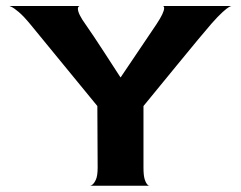

<svg xmlns="http://www.w3.org/2000/svg" viewBox="-20 -620 803 641"><path d="M753 -600Q751 -600 744.5 -596.5Q738 -593 723 -579.5Q708 -566 686 -541Q653 -503 570 -401.5Q487 -300 459 -266V-60Q459 -33 463.5 -20Q468 -7 473.5 -2.5Q479 2 479 0H280Q280 2 287 -2.5Q294 -7 300 -20Q306 -33 306 -60L305 -266L82 -538Q59 -566 43 -579.5Q27 -593 18.5 -597Q10 -601 10 -600H246Q245 -600 242.5 -598Q240 -596 240 -591Q240 -574 266 -538Q290 -504 329.5 -443Q369 -382 382 -362H383L503 -540Q528 -578 528 -593Q528 -600 523 -600Z"/></svg>

Font: Red Rose Bold
Style: Regular
Weight: 700
Designer: jaikishan Patel
Version: Version 1.000